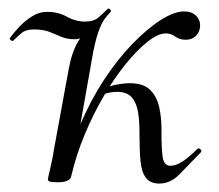

<svg xmlns="http://www.w3.org/2000/svg" viewBox="-20 -423 518 454"><path d="M148.6 -7.2 134.8 -8.4Q145 -69.8 169.4 -127.5Q193.8 -185.2 225.8 -234Q257.8 -282.8 292.8 -318.9Q327.8 -355 359.8 -375.5Q391.8 -396 415.4 -396Q433.8 -396 444.1 -385.3Q454.4 -374.6 453 -359.2Q451.6 -345.8 442.4 -337.4Q433.2 -329 419.4 -329Q404.6 -329 394.5 -336.5Q384.4 -344 372 -344Q354 -344 329.5 -324.8Q305 -305.6 278 -272.5Q251 -239.4 225.9 -196.7Q200.8 -154 180.5 -105.4Q160.2 -56.8 148.6 -7.2ZM116.6 8Q102.4 8 97.8 6.3Q93.2 4.6 93.2 1.6Q93.2 -1.6 98.8 -24.8Q104.4 -48 108.4 -74L142.8 -261.4Q149.8 -299.4 165 -325.2Q180.2 -351 200.3 -367.9Q220.4 -384.8 241.6 -395Q234.8 -387.8 227.4 -378.1Q220 -368.4 212.2 -346.4Q204.4 -324.4 196.6 -279L148.6 -7.2Q146.4 8 116.6 8ZM356.6 11Q335.2 11 324.9 -2.7Q314.6 -16.4 312.2 -42.7Q309.8 -69 309.8 -106.6Q310 -133.6 306.8 -155.8Q303.6 -178 292.3 -191.9Q281 -205.8 256.6 -205.8Q241.4 -205.8 222.4 -199.6L220.8 -212Q240.2 -220 256.7 -223.1Q273.2 -226.2 287 -226.2Q319 -226.2 334.9 -210.6Q350.8 -195 356.4 -169.8Q362 -144.6 361.8 -116.4Q361.6 -70.4 364.8 -50.7Q368 -31 383 -31Q395.6 -31 411.2 -41Q426.8 -51 446.2 -70.4Q450.2 -74.2 454.2 -69.8Q458.2 -65.4 454.2 -62.2Q425.2 -32 404.1 -10.5Q383 11 356.6 11ZM10.8 -326.4Q9 -325.2 5.4 -328.2Q1.8 -331.2 3.8 -333.4Q12 -345 25.5 -359.5Q39 -374 56.1 -384.5Q73.2 -395 90.6 -395Q117.6 -395 138.1 -383.5Q158.6 -372 181.6 -372Q201.6 -372 213.1 -382Q224.6 -392 234.6 -402Q236.6 -404 240.1 -401Q243.6 -398 241.6 -395Q211 -361.6 192.7 -345.9Q174.4 -330.2 156.8 -330.2Q138 -330.2 124.4 -336.2Q110.8 -342.2 96.3 -347.8Q81.8 -353.4 59.8 -353.4Q41 -353.4 30.9 -344.8Q20.8 -336.2 10.8 -326.4Z"/></svg>

Font: Cormorant Garamond Light
Style: Italic
Weight: 300
Italic angle: -10°
Designer: Christian Thalmann (Catharsis Fonts)
Foundry: Catharsis Fonts
Version: Version 4.001